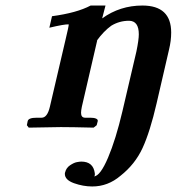

<svg xmlns="http://www.w3.org/2000/svg" viewBox="-20 -465 683 701"><path d="M478 -276.9Q486.8 -319.8 486.8 -339.8Q486.8 -388.7 451.2 -389.2Q416 -389.2 386.2 -371.1Q358.4 -351.1 333 -315.9L335 -317.9L278.8 -75.2Q275.9 -61 275.9 -53.2Q275.9 -35.2 291 -35.2H310.1Q323.2 -35.2 330.6 -32Q337.9 -28.8 336.9 -22.9L333 -7.8L321.8 1Q239.7 -1 202.1 -1L85 1L78.1 -7.8L81.1 -22.9Q84 -35.2 113.8 -35.2H131.8Q152.8 -35.2 162.1 -75.2L219.2 -319.8Q231.4 -370.6 231 -376Q215.8 -377 160.2 -363.8L169.9 -405.8Q260.7 -418 311 -444.8H365.2L353 -397.9Q418 -444.8 500 -444.8Q605 -444.8 605 -346.2Q605 -316.4 597.2 -284.2L551.8 -87.9Q527.8 16.1 500.5 75.4Q473.1 134.8 419.9 176.8Q374 215.8 316.9 215.8Q283.7 215.8 250.2 203.9Q216.8 191.9 216.8 169.9Q216.8 166 217.8 164.1Q221.7 147.9 235.8 138.4Q250 128.9 260.5 127Q271 125 276.9 125Q320.8 125 326.2 168Q327.1 177.7 323.2 179.2Q346.2 177.2 374.5 110.6Q402.8 43.9 426.8 -58.1Z"/></svg>

Font: Linux Libertine
Style: Semibold Italic
Weight: 600
Italic angle: -11.5°
Designer: Philipp H. Poll
Foundry: Philipp H. Poll
Version: Version 5.1.2 ; ttfautohint (v0.9)